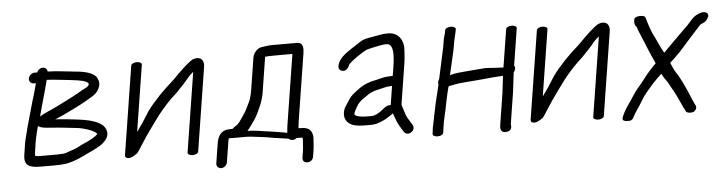

<svg xmlns="http://www.w3.org/2000/svg" viewBox="-42 -710 3736 993"><g transform="rotate(-5 1825.5 -213.0)"><path d="M213.2 -190.1C270.6 -186.2 293.6 -182.1 344.5 -177C380.8 -173.5 423 -158.9 440.6 -145.8C452.2 -137.1 448.5 -136.4 446.4 -133.8C442.8 -129.5 432.4 -122.2 420.2 -115.2L400.8 -104.8C386 -96.9 366.5 -90.6 347.3 -79.3C338 -73.9 314.3 -64.5 278.6 -53.2C271.2 -50.8 256.9 -49 237 -49H140.8C134 -49 127.1 -49.9 119.1 -52.1C119.2 -58.4 119.2 -64.5 120.3 -71.5L124.8 -99.8L124.8 -100.2C127.5 -125.1 134.9 -160.2 147 -204.8C162.3 -192.6 189.2 -191.9 213.2 -190.1ZM191.8 -359.6C199.6 -384.2 206.3 -413.4 213 -438.4C236.1 -437.8 259.2 -435.2 290 -431.6C342.2 -425.6 416.9 -420.9 426.9 -401.3C430 -394.4 423.4 -385.2 410.5 -379.3C398.4 -373.9 385 -366.5 369.9 -357C352.9 -346.4 236.8 -286.9 200.4 -272.4C185.1 -265.8 172.4 -259.2 162.3 -252.4C171.2 -283.8 184.1 -335.1 191.8 -359.6ZM167.7 -481H153.7C138.6 -481 124.2 -468.5 121.8 -453.5C119.4 -438.5 129.9 -426 145 -426H155.8C154.1 -419.7 152.1 -412.1 150 -403.9C141.2 -368.6 130.7 -340.8 120.1 -300C107.9 -253.4 98.4 -227.4 87.6 -182.2C78.6 -144.9 72.8 -130.3 68.8 -93.4L64 -63C54.4 -2.2 89.6 6 148.6 6H209.9C230.8 6 246.6 5.4 261.1 3.9C290.5 2.1 328.6 -10.4 374.4 -32.7C398.7 -45.7 410.2 -48 440.4 -65.2C486.7 -88.7 511.7 -120.8 497.3 -156.8C483.5 -191.6 434.9 -210.3 354.1 -220C337.2 -221.9 322.1 -223.6 309 -225.2C288.9 -227.6 265.5 -229.1 239.4 -231.2C263.2 -240.2 295.9 -255.2 337.4 -276.2L373.1 -294.3C384.7 -300.1 395.8 -306.2 406.3 -312.4C426.3 -325.6 456.4 -336.9 471.5 -362.7C487.6 -390.1 483.6 -406.5 475 -424.7C461.9 -452.3 412.6 -463.9 370.6 -467.4C315.5 -472.3 274.5 -479.6 221.7 -480.9C220.8 -493.4 211.9 -503 198.2 -503C185.5 -503 173.3 -495.5 167.7 -481Z M655.1 -474 582.4 -15C581.3 -8.5 583.9 1.9 601.9 1.6C612.9 1.3 622.7 -4 633.9 -11C636.3 -13.1 638.3 -14.8 640 -16C640 -16 642.6 -17.6 642.6 -17.6C642.6 -17.6 643.8 -16 643.8 -16C652.6 -27.5 661.4 -40.5 670.2 -55C689.5 -86.5 711.6 -118.3 735.9 -151.6L776.2 -206.6C807.5 -246.5 840.7 -281.9 875.5 -312.6C908.9 -346.7 926.4 -366.3 932 -373.1L932.2 -373.4L932.5 -374.1C944.6 -389.4 956.3 -401.4 971.5 -413.6L906 0C904.7 8.2 916.1 15 931.1 15C946.2 15 959.7 8.2 961 0L1029.9 -435C1032.9 -454 1028.5 -482.7 997.2 -482.7C989.9 -482.7 982.4 -481 974.9 -478C974.9 -478 974.4 -477.7 974.4 -477.7C974.4 -477.7 973.9 -478 973.9 -478C944 -459.2 911.8 -428.2 865.3 -380.6C810.2 -332.8 761.1 -282.3 722.8 -230.5L688.1 -175.5C676.5 -159.3 666 -144.4 655.4 -129L710.1 -474C711.4 -482.2 700 -489 685 -489C669.9 -489 656.4 -482.2 655.1 -474Z M1384.8 -516C1374.7 -516 1358.9 -514 1335.2 -510.3C1308.8 -506.1 1291.4 -480 1288.1 -459.5L1262.4 -297.2C1260.1 -282.5 1257.8 -271.7 1255.9 -265.6C1251.1 -250.2 1251.1 -245.4 1246 -235.2C1235.2 -213.5 1223.5 -185.9 1209 -166.8C1188.8 -138.7 1186.2 -128 1165.5 -115.2C1158.2 -110.6 1153.9 -107.7 1148.2 -102H1136.6C1086.5 -102 1071.2 -70.5 1065 -31.8L1049.3 67.5C1046.8 83.1 1057.4 95 1072.5 95C1087.5 95 1101.8 83.1 1104.3 67.5L1120.8 -36.5C1122.2 -45.5 1123.1 -50.7 1124.3 -54.8C1124.5 -54.9 1127.1 -55 1129.2 -55H1219.1C1235.6 -55 1288.9 -47.3 1307.6 -45.3C1330.4 -42.7 1352.8 -36.9 1378.6 -34.1L1432.7 -26.3C1436.4 -22.1 1445.1 -18 1452.8 -18C1459.9 -18 1465.2 -18.9 1474.1 -26H1502.5C1502.6 -26 1507.6 -22.6 1506 -12.5L1505.9 -12L1503.3 23.7C1503 29.8 1502.6 34.1 1502.1 37.5L1495.9 76.5C1494.7 83.7 1495.4 91.5 1500.6 97.1C1505.4 102.4 1512.3 104 1519 104C1526.2 104 1534.3 102.1 1540.9 96C1547 90.4 1549.8 83.2 1550.9 76.5L1557.1 37.5C1557.9 32.3 1558.4 26.3 1558.7 20.3L1560.8 -11.4C1562.3 -21.8 1561.2 -33.9 1557.3 -44.7C1547.2 -72 1525 -75.6 1488.5 -75.9L1492.4 -109.9L1547.5 -457.5C1551.3 -481.7 1554.1 -516 1518.6 -516ZM1432 -91.2 1428.6 -57C1418.9 -58.4 1404.6 -62.4 1390.6 -63.9C1373.3 -65.8 1361.2 -69.6 1336.5 -72.2C1306.3 -75.3 1265.9 -84.8 1224.4 -85C1229 -90 1236.1 -98.8 1241.1 -105.9C1261 -134.8 1270.2 -142.8 1286.1 -178.1L1300.8 -210.8C1309.3 -229.8 1313.2 -246.8 1318.3 -266.4L1318.4 -266.9L1348.8 -459C1356.6 -460.1 1375.3 -461 1400.7 -461H1490.6Z M1946.3 -146.3 1946 -146.1 1934.7 -137.5 1934.3 -137.2C1907.2 -114.2 1886.2 -105.5 1871.5 -105.5H1850.5C1808.8 -105.5 1789.6 -112.4 1784.7 -119.2L1784.5 -119.5L1784.2 -119.8C1778.9 -126.2 1791.4 -145.8 1805.3 -169.1C1810.1 -177.2 1819 -186.3 1833.9 -197.6C1840.2 -201.5 1849.2 -207.4 1855.5 -212.2L1856 -212.6L1856.5 -213C1868.7 -223.7 1889.1 -233.1 1919.5 -239.4C1938.2 -243.2 1959.4 -250.5 1976.1 -250.5H1976.7L1989.6 -251.4L1974.1 -153.3C1965.3 -154.3 1954.7 -152.1 1946.3 -146.3ZM1982.6 -106.7C2000 -59.7 1996.2 -62.4 2028.7 -11C2037.2 3.3 2055 5 2068 -3.9C2080.9 -12.2 2086 -28.7 2077.6 -42.2C2067.4 -58.4 2065.2 -62.7 2056 -77.3C2046.9 -91.7 2041.9 -111.8 2035.6 -131.5L2030.6 -147.3C2030 -149.3 2029.9 -151.2 2030.2 -153.3L2061.2 -348.9C2067.7 -389.9 2067.7 -401.4 2069.8 -433.7C2073 -480.6 2045.9 -524 1993.1 -524C1959.4 -524 1951.6 -519.5 1910.9 -513.1C1882.9 -508.7 1863.2 -504.2 1851.1 -496.7C1832.6 -484.9 1813 -471.9 1793.9 -459.6C1758.3 -436.2 1734.7 -414.9 1726.3 -391.4C1722.3 -382 1719.4 -370.3 1725.3 -361.2C1728.5 -356.2 1733.7 -353.3 1739.1 -351.9C1757.7 -347 1772.2 -362.3 1777.7 -379.3C1782.4 -387 1806 -407.6 1849 -434.8C1860 -441 1867.2 -445.1 1873.7 -448.9C1882.6 -452.7 1957.8 -469 1970.4 -469C1980 -469 1987.1 -468.6 1988.2 -468.1L1988.8 -467.9C2016.7 -458.3 2014.1 -406.1 2004.8 -347.1L1997.8 -303.1C1997.8 -303.1 1995.6 -303 1994.7 -303L1981.3 -302.1C1965.4 -302 1945.9 -299 1927.9 -293.8L1910.9 -289.4C1878 -284.5 1844.6 -271.4 1817.4 -251.2C1812.4 -247.1 1804.3 -240.9 1793.4 -232.8C1780.8 -223.4 1770.2 -211.8 1761.8 -198.4C1754.4 -186.5 1749 -178.3 1746.2 -174.7C1726.2 -148.4 1722.4 -112.1 1739.4 -90.4C1758.8 -65.4 1787.3 -60.3 1842.1 -60.3H1864.9C1873.8 -60.3 1883.2 -61.4 1893.1 -63.6L1894 -63.7L1894.8 -64C1933.7 -76 1952.4 -90 1975.4 -105L1976 -105.5L1981.3 -110.4C1981.7 -109.1 1982.2 -107.9 1982.6 -106.7Z M2318.5 -530C2303.4 -530 2289.9 -523.2 2288.6 -515L2287.6 -509C2284.4 -488.6 2276.7 -476 2274.5 -451.6L2271.2 -430.6L2235.3 -265.3C2233.1 -262.3 2229.6 -256.3 2228.8 -251C2228.1 -246.7 2228 -244.1 2229.7 -238.6C2226.1 -219.4 2210.8 -162.6 2206.9 -144.3L2180.3 -14.7L2180.3 -14C2179.4 -4.4 2178.6 2.7 2177.9 7L2176.8 14C2175.5 22.5 2186.9 29 2201.9 29C2216.9 29 2230.5 22.5 2231.8 14L2232.9 7C2233.8 1.3 2234.8 -6.1 2236 -15.4C2240.9 -55.8 2254.3 -97.3 2261.6 -142.5C2263.1 -148.8 2278.4 -224.8 2282.4 -225C2289.8 -225.5 2299.2 -227.3 2312 -230.5C2322.9 -233.2 2344.5 -236 2377.6 -238.3C2411.4 -240.7 2452.9 -244.3 2502.3 -249.1C2521.7 -251.2 2544.7 -252.3 2565.7 -253.6L2555 -163.8L2529.2 -1C2526.8 14.3 2527.5 28 2540.5 35C2553.1 40 2568.8 36.8 2577.9 29.5C2589.3 17.3 2583.8 1.7 2584.2 -1L2610.2 -165.2L2622.5 -266.9C2631.1 -275.9 2635.4 -290.2 2627.8 -301.5L2658.1 -493C2659.4 -501.2 2648 -508 2633 -508C2617.9 -508 2604.4 -501.2 2603.1 -493L2571.9 -296.2C2543.6 -297.5 2525.1 -298.1 2479.9 -301.5C2426.4 -296.4 2335.4 -291.9 2307 -284.4C2301.2 -282.9 2298.3 -282.1 2292.9 -281C2301.1 -320.6 2320.4 -394.1 2326.3 -431L2329.7 -452.6L2342.4 -507.6L2343.6 -515C2344.9 -523.2 2333.5 -530 2318.5 -530Z M2761.1 -474 2688.4 -15C2687.3 -8.5 2689.9 1.9 2707.9 1.6C2718.9 1.3 2728.7 -4 2739.9 -11C2742.3 -13.1 2744.3 -14.8 2746 -16C2746 -16 2748.6 -17.6 2748.6 -17.6C2748.6 -17.6 2749.8 -16 2749.8 -16C2758.6 -27.5 2767.4 -40.5 2776.2 -55C2795.5 -86.5 2817.6 -118.3 2841.9 -151.6L2882.2 -206.6C2913.5 -246.5 2946.7 -281.9 2981.5 -312.6C3014.9 -346.7 3032.4 -366.3 3038 -373.1L3038.2 -373.4L3038.5 -374.1C3050.6 -389.4 3062.3 -401.4 3077.5 -413.6L3012 0C3010.7 8.2 3022.1 15 3037.1 15C3052.2 15 3065.7 8.2 3067 0L3135.9 -435C3138.9 -454 3134.5 -482.7 3103.2 -482.7C3095.9 -482.7 3088.4 -481 3080.9 -478C3080.9 -478 3080.4 -477.7 3080.4 -477.7C3080.4 -477.7 3079.9 -478 3079.9 -478C3050 -459.2 3017.8 -428.2 2971.3 -380.6C2916.2 -332.8 2867.1 -282.3 2828.8 -230.5L2794.1 -175.5C2782.5 -159.3 2772 -144.4 2761.4 -129L2816.1 -474C2817.4 -482.2 2806 -489 2791 -489C2775.9 -489 2762.4 -482.2 2761.1 -474Z M3615.1 -490 3614.5 -489.8 3602 -485C3589.1 -480.2 3577.9 -472.9 3568.2 -463.5C3559.8 -453.9 3549.8 -442.7 3538.1 -430C3495.3 -389 3451.3 -344.5 3406.7 -299.8C3388 -331.6 3376.3 -363.9 3353.8 -407.4C3336.5 -451.2 3334.7 -461.7 3325.3 -492.5C3320.7 -498.5 3308.5 -500 3297.6 -500C3283.3 -500 3270.5 -494.9 3268.1 -487L3268 -486.5L3267 -480C3264.7 -465.7 3266.9 -453.3 3276.5 -445C3280.5 -431.8 3286.5 -416 3293.3 -401.5C3308.4 -366 3338.1 -289.3 3358.1 -249.8C3328 -219.4 3305.7 -193.3 3291 -173C3264.6 -138.1 3248 -124.5 3225.6 -88.6C3205.6 -55.1 3186.7 -38.2 3166.2 8.4C3163.2 14.1 3161.2 21.7 3164 28.3C3167 31.9 3173.1 34 3179.2 35.1C3185.8 34.8 3193.4 34.7 3200.4 35.2C3207.7 33.2 3212.6 29.3 3215.2 25.8C3240.6 -22.2 3247.2 -23.1 3271.1 -64C3289.6 -96 3305.9 -111.1 3334.6 -145.5C3352.6 -164.8 3366 -177.5 3382.5 -192.9C3386.7 -183.4 3392.3 -173.5 3398.8 -164.5C3416.3 -142.8 3420.6 -127.4 3438.9 -97.5C3462.3 -55 3471.6 -25.7 3493 14C3502.1 22.5 3520.5 22.3 3532.1 18C3543.2 11.5 3551.9 -2.9 3544.3 -15.8C3540.4 -22.7 3535.8 -32.4 3530.7 -44.6C3517.6 -77.3 3504.2 -107 3490.2 -136.8C3481.7 -152.4 3470 -177.4 3457.2 -194.6C3449.6 -206.3 3440.8 -227.5 3433.1 -244.7C3442.2 -252.8 3461 -270.8 3487.9 -297.5C3523.8 -339.3 3575.2 -394.8 3604.7 -427.6C3610.3 -431.5 3614.7 -433.2 3616.5 -433.6L3617.4 -433.9L3629.2 -440C3635 -443.2 3643.4 -452 3647.7 -463.1C3655.3 -476 3647.5 -487.2 3634.7 -490.3C3628.6 -491.7 3621.8 -491.6 3615.1 -490Z"/></g></svg>

Font: MewTooHand
Style: BdIta
Weight: 400
Designer: Mew Too, Robert Jablonski
Version: Version 0.77